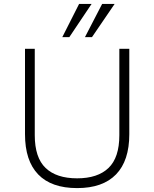

<svg xmlns="http://www.w3.org/2000/svg" viewBox="-20 -955 790 983"><path d="M375 8Q243 8 175.5 -62Q108 -132 108 -268V-705H158V-263Q158 -148 213.5 -95Q269 -42 375 -42Q480 -42 535.5 -95Q591 -148 591 -263V-705H642V-268Q642 -132 574 -62Q506 8 375 8ZM299 -765 385 -935H449L335 -765ZM415 -765 503 -935H567L451 -765Z"/></svg>

Font: Nunito Sans 7pt ExtraLight
Style: Regular
Weight: 250
Designer: Vernon Adams
Foundry: Vernon Adams
Version: Version 3.101;gftools[0.9.27]